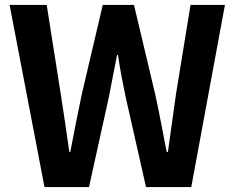

<svg xmlns="http://www.w3.org/2000/svg" viewBox="-20 -761 955 781"><path d="M161 0H342L423 -367C434 -424 445 -481 456 -537H460C468 -481 479 -424 491 -367L574 0H758L895 -741H755L696 -379C685 -302 674 -223 663 -143H658C642 -223 628 -303 611 -379L525 -741H398L313 -379C297 -302 281 -223 266 -143H262C251 -223 239 -301 227 -379L170 -741H19Z"/></svg>

Font: Noto Sans TC
Style: Bold
Weight: 700
Designer: Ryoko NISHIZUKA 西塚涼子 (kana, bopomofo & ideographs); Paul D. Hunt (Latin, Greek & Cyrillic); Sandoll Communications 산돌커뮤니
Foundry: Adobe
Version: Version 2.004;hotconv 1.0.118;makeotfexe 2.5.65603